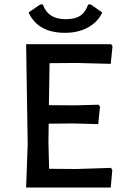

<svg xmlns="http://www.w3.org/2000/svg" viewBox="-20 -840 574 860"><path d="M387 -820 438 -784Q418 -741 374 -717Q330 -693 271 -693Q150 -693 108 -784L160 -820H172Q195 -754 273 -754Q315 -754 338.5 -769Q362 -784 375 -820ZM477 -88 483 -79 476 0H97L104 -193L97 -642H478L484 -633L476 -554L324 -558L202 -557L199 -369L315 -368L421 -371L428 -363L420 -284L307 -287L198 -286L197 -202L200 -84L322 -83Z"/></svg>

Font: Alegreya Sans Medium
Style: Regular
Weight: 500
Designer: Juan Pablo del Peral
Foundry: Huerta Tipografica
Version: Version 2.007